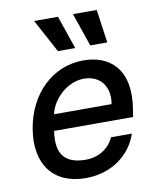

<svg xmlns="http://www.w3.org/2000/svg" viewBox="-88 -851 769 930"><g transform="rotate(-10 297.0 -385.5)"><path d="M259.2 11C387.1 11 482.2 -62.5 515.3 -162.6H412.6C388.5 -108.7 335.9 -76.7 274.9 -76.7C179 -76.7 128.2 -121.1 146.7 -240.8H535.2L541.2 -278.4C573.2 -475.9 469.5 -552.6 345.2 -552.6C193.5 -552.6 73.9 -436.8 46.2 -269.2C17.8 -99.8 98.4 11 259.2 11ZM143.8 -782 231.9 -618.3H317.1L261 -782ZM160.5 -320.3C175.4 -392 248.9 -464.8 331.7 -464.8C414.1 -464.8 457.7 -403.8 443.5 -320.3ZM334.9 -782 391 -618.3H474.8L451.7 -782Z"/></g></svg>

Font: Magic Ui Pro Medium
Style: Italic
Weight: 500
Italic angle: -9.39999°
Designer: Stefan Endress, Andreas Faust
Version: Version 1.000;FEAKit 1.0